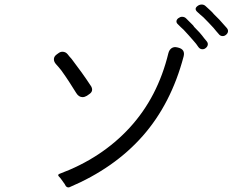

<svg xmlns="http://www.w3.org/2000/svg" viewBox="-20 -863 1040 846"><path d="M943 -714Q938 -720 932.5 -726Q927 -732 921 -740Q910 -752 898.5 -764Q887 -776 876 -787Q869 -793 862.5 -798.5Q856 -804 851 -809Q833 -824 851 -837Q859 -843 869 -843Q878 -843 885 -837Q891 -832 897 -826Q903 -820 910 -814Q913 -811 916 -808Q919 -805 922 -801L946 -777Q954 -768 962.5 -758.5Q971 -749 979 -740Q986 -732 984.5 -723.5Q983 -715 975 -709Q969 -704 961 -704Q950 -704 943 -714ZM854 -656Q845 -670 833 -683Q822 -696 811 -708Q800 -720 789 -732Q782 -738 776 -744Q770 -750 764 -756Q757 -762 757.5 -769.5Q758 -777 766 -783Q774 -789 782 -789Q793 -789 800 -782L824 -758Q827 -755 830 -752Q833 -749 835 -745L859 -720Q865 -712 870 -707Q875 -700 880 -694Q885 -688 890 -682Q897 -674 895.5 -665.5Q894 -657 886 -651Q880 -646 872 -646Q861 -646 854 -656ZM270 -43 265 -52 247 -77Q241 -83 239 -86Q236 -89 236.5 -92Q237 -95 242 -97Q428 -166 551.5 -300.5Q675 -435 722 -629Q726 -644 736.5 -651Q747 -658 762 -654L766 -653Q797 -645 789 -614Q734 -406 609 -264Q484 -122 286 -38Q277 -35 270 -43ZM316 -453Q300 -479 284 -503.5Q268 -528 250 -553Q244 -560 238.5 -567Q233 -574 227 -580Q217 -591 217.5 -603Q218 -615 231 -624L238 -629Q246 -635 255 -635Q269 -635 278 -624Q282 -619 286 -614Q290 -609 295 -604Q318 -574 339.5 -544Q361 -514 382 -482Q393 -461 373 -448L363 -441Q353 -435 344 -435Q327 -435 316 -453Z"/></svg>

Font: Higure Gothic
Style: Regular
Weight: 400
Designer: Yoshimichi Ohira
Foundry: Positype
Version: Version 1.000